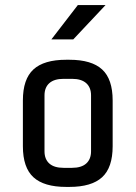

<svg xmlns="http://www.w3.org/2000/svg" viewBox="-20 -735 533 755"><path d="M182 -580 286 -715H395L268 -580ZM253 0H240Q153 0 111.5 -38Q70 -76 70 -160V-340Q70 -424 111.5 -462Q153 -500 240 -500H253Q340 -500 381.5 -462Q423 -424 423 -340V-160Q423 -76 381.5 -38Q340 0 253 0ZM263 -425H230Q193 -425 174 -408Q155 -391 155 -360V-140Q155 -109 174 -92Q193 -75 230 -75H263Q300 -75 319 -92Q338 -109 338 -140V-360Q338 -391 319 -408Q300 -425 263 -425Z"/></svg>

Font: Share Tech
Style: Regular
Weight: 400
Designer: Ralph du Carrois
Foundry: Carrois Type Design
Version: Version 1.100